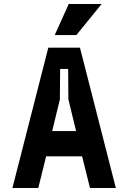

<svg xmlns="http://www.w3.org/2000/svg" viewBox="-20 -938 640 958"><path d="M558 0H429L389.8 -158H210.2L171 0H42L221 -700H379ZM359.6 -284 321.2 -442.4 320 -594H280L278.8 -442.4L240.4 -284ZM487 -918 361 -763H253L323 -918Z"/></svg>

Font: Fliege Mono Thin
Style: Regular
Weight: 100
Version: Version 0.020;Glyphs 3.3 (3306)